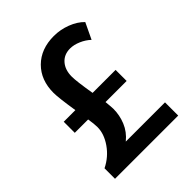

<svg xmlns="http://www.w3.org/2000/svg" viewBox="-199 -827 945 945"><g transform="rotate(-45 273.0 -355.0)"><path d="M218 -92H491V0H51V-73Q104 -99 137 -146.5Q170 -194 170 -241Q170 -263 164 -300H71V-377H152Q136 -479 136 -513Q136 -602 190.5 -656Q245 -710 335 -710Q380 -710 423 -693.5Q466 -677 493 -649L453 -565Q432 -585 403 -597.5Q374 -610 348 -610Q306 -610 281 -581.5Q256 -553 256 -506Q256 -473 272 -377H432V-300H285Q289 -260 289 -249Q289 -205 272 -163.5Q255 -122 218 -92Z"/></g></svg>

Font: Sarabun SemiBold
Style: Regular
Weight: 600
Designer: Suppakit Chalermlarp | Katatrad Co.,Ltd.
Foundry: Cadson Demak Co.,Ltd.
Version: Version 1.000; ttfautohint (v1.6)